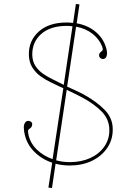

<svg xmlns="http://www.w3.org/2000/svg" viewBox="-20 -817 640 964"><path d="M241 127 223 125 242 0Q186 -19 147.5 -60Q109 -101 101 -159Q98 -179 101 -190Q104 -201 109 -205Q119 -214 132.5 -207.5Q146 -201 140 -184Q137 -176 131.5 -173Q126 -170 122.5 -165Q119 -160 122 -145Q131 -99 164.5 -66.5Q198 -34 244 -18L298 -374Q286 -379 276 -384Q258 -393 232.5 -405Q207 -417 183 -434.5Q159 -452 142.5 -478Q126 -504 125 -541Q123 -611 173.5 -657.5Q224 -704 315 -704Q331 -704 347 -702L361 -797L379 -795L365 -700Q420 -690 458 -659Q496 -628 511 -583Q519 -558 517 -544Q515 -530 509 -525Q499 -517 487 -523.5Q475 -530 478 -545Q481 -553 486.5 -556.5Q492 -560 495 -565Q498 -570 493 -583Q479 -620 445 -647Q411 -674 362 -683L317 -382Q337 -373 356 -364.5Q375 -356 394 -346Q463 -309 505 -266Q547 -223 546 -166Q546 -114 517.5 -73Q489 -32 440.5 -9Q392 14 330 14Q293 14 259 5ZM280 -401Q290 -396 300 -391L344 -685Q330 -687 315 -687Q233 -687 187 -646.5Q141 -606 142 -541Q143 -508 158.5 -485Q174 -462 196.5 -446.5Q219 -431 242 -420Q265 -409 280 -401ZM330 -3Q388 -3 433 -23.5Q478 -44 504 -81.5Q530 -119 529 -166Q528 -219 490.5 -257Q453 -295 394 -327Q375 -337 355.5 -346.5Q336 -356 315 -366L262 -12Q295 -3 330 -3Z"/></svg>

Font: Grandiflora One
Style: Regular
Weight: 400
Designer: Haesung Cho
Foundry: JAMO
Version: Version 1.000; ttfautohint (v1.8.4.7-5d5b);gftools[0.9.28]